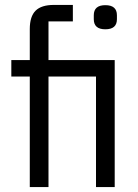

<svg xmlns="http://www.w3.org/2000/svg" viewBox="-20 -760 562 780"><path d="M101 -449H26V-516H101V-642Q101 -693 124.5 -716.5Q148 -740 199 -740H276V-673H177V-516H446V0H370V-449H177V0H101ZM408 -641Q361 -641 361 -682V-698Q361 -739 408 -739Q455 -739 455 -698V-682Q455 -641 408 -641Z"/></svg>

Font: IBM Plex Sans Cond
Style: Regular
Weight: 400
Width: 3
Designer: Mike Abbink, Paul van der Laan, Pieter van Rosmalen
Foundry: Bold Monday
Version: Version 1.3